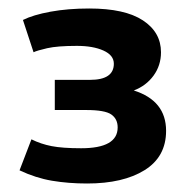

<svg xmlns="http://www.w3.org/2000/svg" viewBox="-20 -795 444 452"><path d="M26 -394 54 -467Q76 -456 101.5 -451Q127 -446 171 -446Q257 -446 257 -495Q257 -515 242 -525.5Q227 -536 183 -536H109V-607H192Q248 -607 248 -645Q248 -665 223.5 -676Q199 -687 161 -687Q115 -687 91 -681.5Q67 -676 59 -672L34 -748Q58 -760 99 -767.5Q140 -775 190 -775Q274 -775 316.5 -747Q359 -719 359 -672Q359 -641 341.5 -617Q324 -593 295 -582Q371 -558 371 -487Q371 -426 320.5 -394.5Q270 -363 185 -363Q141 -363 102.5 -369.5Q64 -376 26 -394Z"/></svg>

Font: Georama
Style: Bold
Weight: 700
Designer: Jean-Baptiste Levee
Foundry: Production Type
Version: Version 1.000